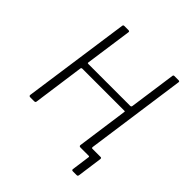

<svg xmlns="http://www.w3.org/2000/svg" viewBox="-229 -910 1218 1218"><g transform="rotate(45 380.0 -300.5)"><path d="M614 141Q603 141 604 131L621 7Q622 0 615 0H560L594 -56Q593 -48 600 -48H674Q683 -48 682 -37L659 130Q658 136 655.5 138.5Q653 141 647 141ZM573 -362H195Q188 -362 186 -354L138 -9Q137 0 126 0H90Q85 0 82 -3Q79 -6 80 -12L182 -732Q183 -742 192 -742H230Q242 -742 239 -730L195 -419Q194 -412 196 -411Q198 -410 203 -410H577Q587 -410 588 -420L632 -733Q633 -742 641 -742H680Q691 -742 688 -730L587 -10Q586 0 578 0H541Q529 0 530 -11L578 -355Q579 -359 578 -360.5Q577 -362 573 -362Z"/></g></svg>

Font: Libre Franklin ExtraLight
Style: Italic
Weight: 250
Italic angle: -8°
Designer: Pablo Impallari, Rodrigo Fuenzalida, Nhung Nguyen
Foundry: Impallari Type
Version: Version 3.000